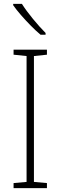

<svg xmlns="http://www.w3.org/2000/svg" viewBox="-20 -1036 312 990"><path d="M222 -66H50V-92L117 -98V-747L50 -754V-780H222V-754L155 -747V-98L222 -92ZM93 -1016Q115 -981 150 -938.5Q185 -896 215 -866V-857H189Q165 -877 138.5 -904Q112 -931 88 -958.5Q64 -986 48 -1009V-1016Z"/></svg>

Font: Noto Sans Malayalam UI SemiCondensed ExtraLight
Style: Regular
Weight: 200
Width: 4
Designer: Jelle Bosma - Monotype Design Team
Foundry: Monotype Imaging Inc.
Version: Version 2.104; ttfautohint (v1.8.4.7-5d5b)